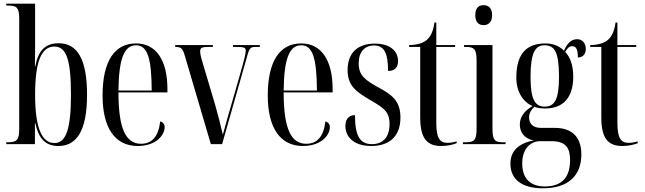

<svg xmlns="http://www.w3.org/2000/svg" viewBox="-20 -780 3488 1039"><path d="M296 10C390 10 451 -64 451 -267C451 -463 397 -546 297 -546C225 -546 186 -505 171 -421H169C170 -488 170 -536 170 -573V-760H14V-750H20C67 -750 84 -744 84 -679V-82C84 -22 71 -10 21 -10H14V0H169V-113H171C189 -32 224 10 296 10ZM275 -6C207 -6 170 -86 170 -267C170 -447 204 -528 274 -528C339 -528 364 -457 364 -267C364 -70 333 -6 275 -6Z M725 10C825 10 871 -49 871 -92C871 -108 862 -119 847 -123C837 -39 801 -2 743 -2C663 -2 621 -79 621 -280H886V-298C886 -454 825 -545 716 -545C601 -545 535 -451 535 -263C535 -90 601 10 725 10ZM801 -290H621C623 -465 653 -535 716 -535C779 -535 800 -463 801 -290Z M980 -479 1121 0H1182L1318 -478C1331 -525 1338 -526 1368 -526H1386V-536H1241V-526H1264C1302 -526 1310 -521 1310 -506C1310 -489 1300 -451 1278 -374L1232 -214C1217 -163 1210 -139 1186 -51C1177 -92 1154 -180 1144 -214L1079 -432C1071 -458 1063 -486 1063 -502C1063 -520 1072 -526 1104 -526H1132V-536H928V-526C960 -526 968 -519 980 -479Z M1619 10C1719 10 1765 -49 1765 -92C1765 -108 1756 -119 1741 -123C1731 -39 1695 -2 1637 -2C1557 -2 1515 -79 1515 -280H1780V-298C1780 -454 1719 -545 1610 -545C1495 -545 1429 -451 1429 -263C1429 -90 1495 10 1619 10ZM1695 -290H1515C1517 -465 1547 -535 1610 -535C1673 -535 1694 -463 1695 -290Z M1989 10C2094 10 2147 -49 2147 -144C2147 -240 2093 -271 2026 -308C1955 -347 1921 -373 1921 -437C1921 -500 1954 -534 2004 -534C2058 -534 2080 -494 2080 -396C2116 -396 2134 -415 2134 -450C2134 -503 2092 -544 2008 -544C1917 -544 1861 -495 1861 -401C1861 -313 1910 -282 1988 -236C2056 -196 2088 -176 2088 -109C2088 -36 2051 0 1993 0C1926 0 1901 -47 1901 -157C1873 -157 1849 -140 1849 -98C1849 -46 1887 10 1989 10Z M2368 10C2404 10 2433 2 2451 -5V-15C2430 -9 2416 -7 2401 -7C2360 -7 2341 -33 2341 -115V-526H2443V-536H2341V-658H2331C2325 -616 2313 -582 2286 -561C2266 -546 2237 -537 2194 -536V-526H2254V-144C2254 -28 2293 10 2368 10Z M2597 -644C2622 -644 2643 -659 2643 -698C2643 -738 2622 -752 2597 -752C2571 -752 2552 -738 2552 -698C2552 -659 2571 -644 2597 -644ZM2485 0H2716V-10H2705C2658 -10 2645 -20 2645 -84V-536H2491V-526H2501C2546 -526 2559 -515 2559 -452V-85C2559 -20 2546 -10 2498 -10H2485Z M2918 239C3057 239 3126 168 3126 56C3126 -31 3083 -88 2982 -88H2906C2867 -88 2843 -109 2843 -144C2843 -164 2851 -182 2871 -202C2889 -195 2911 -193 2930 -193C3034 -193 3082 -259 3082 -365C3082 -428 3066 -469 3039 -499C3050 -520 3061 -530 3077 -530C3098 -530 3107 -512 3107 -469C3136 -469 3150 -489 3150 -516C3150 -544 3133 -568 3103 -568C3065 -568 3045 -535 3032 -506C3006 -532 2971 -545 2931 -545C2827 -545 2774 -486 2774 -360C2774 -284 2810 -228 2862 -206C2813 -178 2793 -143 2793 -106C2793 -67 2815 -30 2868 -20C2785 -4 2742 38 2742 106C2742 191 2805 239 2918 239ZM2928 -203C2874 -203 2851 -244 2851 -364C2851 -496 2877 -535 2927 -535C2980 -535 3005 -500 3005 -365C3005 -243 2982 -203 2928 -203ZM2928 229C2854 229 2806 190 2806 104C2806 27 2849 -16 2903 -16H2965C3042 -16 3065 21 3065 86C3065 176 3024 229 2928 229Z M3348 10C3384 10 3413 2 3431 -5V-15C3410 -9 3396 -7 3381 -7C3340 -7 3321 -33 3321 -115V-526H3423V-536H3321V-658H3311C3305 -616 3293 -582 3266 -561C3246 -546 3217 -537 3174 -536V-526H3234V-144C3234 -28 3273 10 3348 10Z"/></svg>

Font: Noto Serif Display ExtraCondensed
Style: Regular
Weight: 400
Width: 2
Designer: Monotype Design Team
Foundry: Monotype Imaging Inc.
Version: Version 2.009